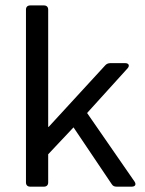

<svg xmlns="http://www.w3.org/2000/svg" viewBox="-20 -698 542 718"><path d="M483.4 -18.6 305.7 -275.4 457 -442.4C465.8 -452.1 461.9 -461.9 448.2 -461.9H392.6C384.8 -461.9 377.9 -459 373 -453.1L162.1 -223.6H160.2V-662.1C160.2 -671.9 154.3 -677.7 144.5 -677.7H92.8C83 -677.7 77.1 -671.9 77.1 -662.1V-15.6C77.1 -5.9 83 0 92.8 0H144.5C154.3 0 160.2 -5.9 160.2 -15.6V-121.1L254.9 -221.7L397.5 -9.8C402.3 -2 408.2 0 416 0H472.7C485.4 0 490.2 -7.8 483.4 -18.6Z"/></svg>

Font: Ed Sans Neue
Style: Regular
Weight: 400
Designer: Stephen Hutchings
Version: Version 1.004;PS 001.004;hotconv 1.0.88;makeotf.lib2.5.64775